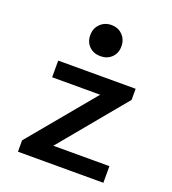

<svg xmlns="http://www.w3.org/2000/svg" viewBox="-140 -880 880 985"><g transform="rotate(20 300.0 -387.5)"><path d="M299.8 -605Q263.2 -605 239 -628.2Q214.8 -651.4 214.8 -689Q214.8 -726.6 239.3 -750.7Q263.7 -774.9 299.8 -774.9Q336.9 -774.9 360.8 -750.7Q384.8 -726.6 384.8 -689Q384.8 -651.4 360.8 -628.2Q336.9 -605 299.8 -605ZM70.8 0V-62L367.2 -418.9H105V-509.8H527.8V-449.2L231 -90.8H537.1V0Z"/></g></svg>

Font: Office Code Pro Medium
Style: Regular
Weight: 500
Designer: Nathan Rutzky & Paul D. Hunt
Foundry: Adobe Systems Incorporated
Version: Version 1.004;PS 001.004;hotconv 1.0.70;makeotf.lib2.5.58329